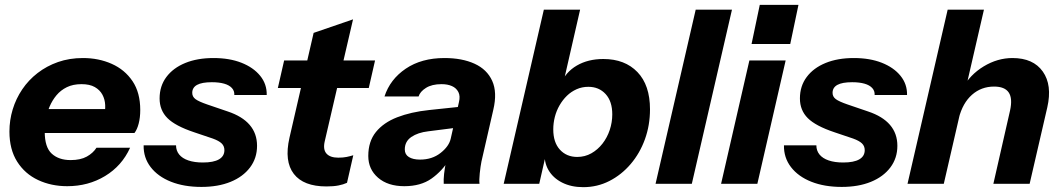

<svg xmlns="http://www.w3.org/2000/svg" viewBox="-20 -760 4391 794"><path d="M258 10Q192 10 137.5 -15.5Q83 -41 51 -91.5Q19 -142 19 -216Q19 -263 32.5 -307.5Q46 -352 72 -390.5Q98 -429 135.5 -458Q173 -487 220 -503.5Q267 -520 323 -520Q388 -520 442 -496Q496 -472 528 -424.5Q560 -377 560 -305Q560 -274 553.5 -249Q547 -224 536 -210H103L124 -309H439L410 -279Q416 -302 415 -325.5Q414 -349 403.5 -368.5Q393 -388 372 -400Q351 -412 317 -412Q282 -412 256.5 -399.5Q231 -387 213.5 -366Q196 -345 185 -319Q174 -293 169.5 -266Q165 -239 165 -215Q165 -151 194 -124.5Q223 -98 272 -98Q313 -98 339 -112.5Q365 -127 379 -149H518Q484 -74 414.5 -32Q345 10 258 10Z M813 13Q741 13 687 -8.5Q633 -30 603 -69Q573 -108 574 -159H708Q708 -137 721 -121Q734 -105 759 -96.5Q784 -88 819 -88Q863 -88 885.5 -101Q908 -114 908 -139Q908 -156 896.5 -167Q885 -178 860 -187L783 -213Q705 -239 672.5 -271.5Q640 -304 640 -353Q640 -404 668 -441.5Q696 -479 746 -499.5Q796 -520 863 -520Q929 -520 978.5 -500.5Q1028 -481 1056 -446.5Q1084 -412 1083 -367H949Q950 -384 939 -396Q928 -408 907 -414Q886 -420 856 -420Q815 -420 795 -409Q775 -398 775 -376Q775 -360 788.5 -350Q802 -340 837 -328L922 -299Q982 -279 1012.5 -243.5Q1043 -208 1043 -157Q1043 -106 1014 -67.5Q985 -29 933.5 -8Q882 13 813 13Z M1330 11Q1235 11 1195 -41Q1155 -93 1177 -190L1277 -624L1440 -680L1323 -176Q1315 -142 1330 -125Q1345 -108 1379 -108Q1399 -108 1413.5 -111Q1428 -114 1441 -118L1415 -4Q1400 3 1379.5 7Q1359 11 1330 11ZM1129 -396 1155 -510H1531L1505 -396Z M1815 0Q1814 -17 1816.5 -41Q1819 -65 1826 -98H1824L1878 -338Q1884 -363 1875.5 -379.5Q1867 -396 1849 -404Q1831 -412 1806 -412Q1766 -412 1741.5 -396.5Q1717 -381 1711 -361H1570Q1593 -432 1658 -476Q1723 -520 1818 -520Q1891 -520 1942.5 -496.5Q1994 -473 2015.5 -425.5Q2037 -378 2020 -306L1971 -92Q1967 -72 1964 -43.5Q1961 -15 1963 0ZM1652 10Q1584 10 1543.5 -25Q1503 -60 1503 -115Q1503 -175 1534.5 -214Q1566 -253 1622.5 -275Q1679 -297 1755 -305L1897 -320L1877 -233L1751 -217Q1708 -212 1681 -193.5Q1654 -175 1654 -142Q1654 -121 1671 -110.5Q1688 -100 1717 -100Q1767 -100 1802 -127.5Q1837 -155 1844 -187L1839 -102Q1809 -53 1764.5 -21.5Q1720 10 1652 10Z M2392 14Q2342 14 2304.5 -5Q2267 -24 2248 -57Q2229 -90 2233 -132H2240L2210 0H2063L2229 -720H2379L2308 -410L2299 -413Q2319 -462 2365.5 -489Q2412 -516 2475 -516Q2564 -516 2616 -462Q2668 -408 2668 -308Q2668 -242 2647 -184Q2626 -126 2588 -81.5Q2550 -37 2500 -11.5Q2450 14 2392 14ZM2367 -111Q2399 -111 2425.5 -126Q2452 -141 2471.5 -166Q2491 -191 2501.5 -222.5Q2512 -254 2512 -287Q2512 -341 2484.5 -371Q2457 -401 2413 -401Q2387 -401 2364.5 -391Q2342 -381 2324.5 -364Q2307 -347 2294 -324.5Q2281 -302 2274.5 -276.5Q2268 -251 2268 -225Q2268 -171 2295.5 -141Q2323 -111 2367 -111Z M2691 0 2857 -720H3007L2841 0Z M2962 0 3079 -510H3229L3112 0ZM3088 -578 3122 -740H3282L3248 -578Z M3461 13Q3389 13 3335 -8.5Q3281 -30 3251 -69Q3221 -108 3222 -159H3356Q3356 -137 3369 -121Q3382 -105 3407 -96.5Q3432 -88 3467 -88Q3511 -88 3533.5 -101Q3556 -114 3556 -139Q3556 -156 3544.5 -167Q3533 -178 3508 -187L3431 -213Q3353 -239 3320.5 -271.5Q3288 -304 3288 -353Q3288 -404 3316 -441.5Q3344 -479 3394 -499.5Q3444 -520 3511 -520Q3577 -520 3626.5 -500.5Q3676 -481 3704 -446.5Q3732 -412 3731 -367H3597Q3598 -384 3587 -396Q3576 -408 3555 -414Q3534 -420 3504 -420Q3463 -420 3443 -409Q3423 -398 3423 -376Q3423 -360 3436.5 -350Q3450 -340 3485 -328L3570 -299Q3630 -279 3660.5 -243.5Q3691 -208 3691 -157Q3691 -106 3662 -67.5Q3633 -29 3581.5 -8Q3530 13 3461 13Z M3733 0 3899 -720H4049L3883 0ZM4088 0 4157 -303Q4168 -353 4151.5 -377.5Q4135 -402 4091 -402Q4038 -402 3999.5 -368Q3961 -334 3945 -271L3960 -394Q3991 -451 4048 -485.5Q4105 -520 4167 -520Q4253 -520 4292.5 -464Q4332 -408 4311 -316L4238 0Z"/></svg>

Font: Instrument Sans
Style: Bold Italic
Weight: 700
Italic angle: -13°
Designer: Rodrigo Fuenzalida
Foundry: fragTYPE
Version: Version 1.000;gftools[0.9.28]